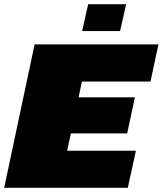

<svg xmlns="http://www.w3.org/2000/svg" viewBox="-21 -901 780 921"><path d="M-1 0 145 -688H739L701 -510H372L356 -434H626L589 -261H319L301 -178H631L592 0ZM373 -752 402 -881H584L555 -752Z"/></svg>

Font: Saira Expanded Black
Style: Italic
Weight: 900
Width: 7
Italic angle: -12°
Designer: Hector Gatti with collaboration of the Omnibus-Type team
Foundry: Omnibus-Type
Version: Version 1.101